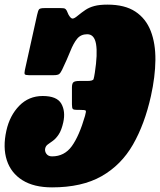

<svg xmlns="http://www.w3.org/2000/svg" viewBox="-35 -790 692 830"><path d="M-7.5 -225Q7 -290.5 48.2 -332.8Q89.5 -375 149.5 -375Q211 -375 230 -341.8Q249 -308.5 238.5 -261Q231 -227.5 219 -209.2Q207 -191 194.2 -181.8Q181.5 -172.5 172.2 -166Q163 -159.5 160.5 -149Q157.5 -136.5 165.5 -125.2Q173.5 -114 190 -114Q243.5 -114 275.5 -158.2Q307.5 -202.5 332.5 -289Q338.5 -309.5 335.2 -312.2Q332 -315 309.5 -315H297.5Q284 -315 280 -318.8Q276 -322.5 276 -339V-411.5Q276 -429.5 282.8 -434.8Q289.5 -440 307.5 -440H342Q367 -440 369.5 -448.2Q372 -456.5 375 -476Q387.5 -557 380.2 -599.5Q373 -642 342 -642Q314.5 -642 298.5 -622.5Q282.5 -603 268.8 -568.2Q255 -533.5 233.5 -488.5Q227 -475 220.8 -470Q214.5 -465 196.5 -465H90Q75 -465 72.2 -469Q69.5 -473 72.5 -487L125.5 -726Q129.5 -744.5 134 -749.8Q138.5 -755 157 -755H227Q241 -755 245.2 -753Q249.5 -751 253.5 -744L261 -727Q270 -711 277.5 -709.8Q285 -708.5 301.5 -722.5Q318.5 -736.5 334.5 -747.2Q350.5 -758 372.8 -764Q395 -770 430 -770Q504.5 -770 550 -740Q595.5 -710 616.5 -656.2Q637.5 -602.5 636.8 -530.5Q636 -458.5 617.5 -375Q590.5 -253.5 539.8 -165Q489 -76.5 404 -28.2Q319 20 190 20Q111.5 20 62 -11Q12.5 -42 -5.5 -97.2Q-23.5 -152.5 -7.5 -225Z"/></svg>

Font: Besley* Condensed Fatface
Style: Italic
Weight: 900
Width: 3
Italic angle: -13°
Designer: Owen Earl
Foundry: indestructible type*
Version: Version 3.000; ttfautohint (v1.8.3)